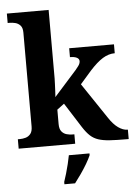

<svg xmlns="http://www.w3.org/2000/svg" viewBox="-63 -808 762 1076"><g transform="rotate(-5 318.0 -269.5)"><path d="M17 0V-53H29Q44 -53 60.5 -57.5Q77 -62 88.5 -76Q100 -90 100 -118V-646Q100 -673 88 -686Q76 -699 59.5 -703Q43 -707 29 -707H17V-760H252V-374Q252 -361 251 -343Q250 -325 249.5 -308.5Q249 -292 248 -281Q247 -270 247 -270L373 -411Q384 -424 390 -432.5Q396 -441 398 -447.5Q400 -454 400 -459Q400 -472 386.5 -479Q373 -486 348 -486V-536H600V-486Q583 -486 566 -481Q549 -476 532 -465.5Q515 -455 497 -439Q479 -423 459 -401L396 -329L529 -131Q555 -91 582 -72Q609 -53 633 -53H636V0H622Q567 0 529.5 -2.5Q492 -5 466 -13.5Q440 -22 420.5 -40Q401 -58 381 -89L292 -229L252 -199V-118Q252 -90 263.5 -76Q275 -62 292 -57.5Q309 -53 323 -53H335V0ZM255 208Q262 188 269.5 162Q277 136 283.5 109.5Q290 83 294 61H410V71Q401 92 385 119Q369 146 350.5 172.5Q332 199 315 221H255Z"/></g></svg>

Font: Noto Serif Kannada
Style: Bold
Weight: 700
Version: Version 2.003